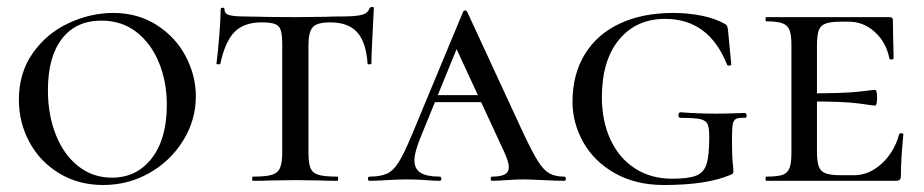

<svg xmlns="http://www.w3.org/2000/svg" viewBox="-20 -517 2642 549"><path d="M34 -232Q34 -309 74 -365.5Q114 -422 176.5 -451Q239 -480 304 -480Q374 -480 428 -445.5Q482 -411 511 -356Q540 -301 540 -241Q540 -174 504 -115.5Q468 -57 407.5 -22.5Q347 12 275 12Q205 12 150 -21Q95 -54 64.5 -110Q34 -166 34 -232ZM457 -217Q457 -283 434.5 -338Q412 -393 370 -425.5Q328 -458 270 -458Q197 -458 157 -406Q117 -354 117 -259Q117 -189 139.5 -132Q162 -75 203.5 -42Q245 -9 300 -9Q371 -9 414 -64.5Q457 -120 457 -217Z M610 -335Q610 -333 604.5 -333Q599 -333 599 -335Q603 -366 607 -415Q611 -464 611 -490Q611 -495 616.5 -495Q622 -495 622 -490Q622 -477 637 -473.5Q652 -470 675 -470Q761 -468 826 -468L913 -469Q930 -470 959 -470Q997 -470 1014.5 -474.5Q1032 -479 1037 -494Q1039 -497 1044 -497Q1049 -497 1049 -494Q1042 -365 1042 -335Q1042 -333 1036.5 -333Q1031 -333 1031 -335Q1027 -396 1001.5 -424.5Q976 -453 924 -453Q887 -453 874.5 -439.5Q862 -426 862 -387V-81Q862 -50 868 -36Q874 -22 891 -17Q908 -12 945 -12Q947 -12 947 -6Q947 0 945 0Q912 0 894 -1L824 -2L755 -1Q736 0 703 0Q701 0 701 -6Q701 -12 703 -12Q740 -12 757 -17Q774 -22 780.5 -36.5Q787 -51 787 -81V-389Q787 -417 783 -430Q779 -443 767 -448Q755 -453 728 -453Q678 -453 651 -426Q624 -399 610 -335Z M1223 -245H1406L1413 -225H1208ZM1593 0Q1573 0 1533 -2Q1493 -4 1475 -4Q1459 -4 1429 -2Q1401 0 1387 0Q1383 0 1383 -6Q1383 -12 1387 -12Q1412 -12 1423.5 -18.5Q1435 -25 1435 -39Q1435 -54 1421 -84L1277 -395L1309 -434L1182 -123Q1165 -81 1165 -59Q1165 -34 1182.5 -23Q1200 -12 1237 -12Q1242 -12 1242 -6Q1242 0 1237 0Q1223 0 1197 -2Q1169 -4 1145 -4Q1120 -4 1086 -2Q1056 0 1037 0Q1032 0 1032 -6Q1032 -12 1037 -12Q1068 -12 1086.5 -20.5Q1105 -29 1120.5 -54Q1136 -79 1158 -132L1304 -483Q1306 -487 1310 -487Q1314 -487 1316 -483L1476 -137Q1502 -82 1518 -56.5Q1534 -31 1550.5 -21.5Q1567 -12 1593 -12Q1598 -12 1598 -6Q1598 0 1593 0Z M1617 -226Q1617 -304 1652 -361.5Q1687 -419 1752 -449.5Q1817 -480 1905 -480Q1948 -480 1987 -472Q2026 -464 2052 -449Q2058 -446 2059.5 -441.5Q2061 -437 2062 -427L2071 -333Q2071 -330 2065.5 -329.5Q2060 -329 2059 -332Q2007 -463 1882 -463Q1799 -463 1750 -403.5Q1701 -344 1701 -239Q1701 -171 1725.5 -118Q1750 -65 1795.5 -35.5Q1841 -6 1902 -6Q1949 -6 1971 -15Q1993 -24 2000.5 -48.5Q2008 -73 2008 -126Q2008 -152 2003 -162.5Q1998 -173 1982 -176.5Q1966 -180 1926 -180Q1920 -180 1920 -188Q1920 -191 1921.5 -193.5Q1923 -196 1925 -196Q1977 -192 2030 -192Q2054 -192 2110 -194Q2112 -194 2113.5 -191.5Q2115 -189 2115 -187Q2115 -180 2110 -180Q2092 -181 2084.5 -177Q2077 -173 2075 -160.5Q2073 -148 2073 -116Q2073 -71 2075 -53Q2077 -35 2077 -28Q2077 -22 2075.5 -20.5Q2074 -19 2066 -16Q2000 12 1878 12Q1798 12 1738.5 -21.5Q1679 -55 1648 -110Q1617 -165 1617 -226Z M2171 -12Q2203 -12 2217.5 -17Q2232 -22 2237.5 -36.5Q2243 -51 2243 -81V-387Q2243 -417 2237.5 -431Q2232 -445 2217 -450.5Q2202 -456 2171 -456Q2169 -456 2169 -462Q2169 -468 2171 -468H2523Q2533 -468 2533 -460L2534 -398Q2535 -379 2535 -350Q2535 -347 2529 -347Q2523 -347 2523 -350Q2514 -396 2481.5 -425.5Q2449 -455 2407 -455H2385Q2355 -455 2340.5 -449.5Q2326 -444 2321 -430Q2316 -416 2316 -386V-85Q2316 -56 2321 -41.5Q2326 -27 2340.5 -21.5Q2355 -16 2385 -16H2422Q2465 -16 2501 -49Q2537 -82 2551 -133Q2552 -136 2557.5 -136Q2563 -136 2563 -133Q2556 -61 2556 -15Q2556 -7 2553 -3.5Q2550 0 2541 0H2171Q2169 0 2169 -6Q2169 -12 2171 -12ZM2285 -227V-250Q2395 -250 2436 -255Q2477 -260 2482 -260Q2488 -260 2488 -238Q2488 -215 2482 -215Q2478 -215 2437 -221Q2396 -227 2285 -227Z"/></svg>

Font: Cormorant SC Medium
Style: Regular
Weight: 500
Designer: Christian Thalmann (Catharsis Fonts)
Foundry: Catharsis Fonts
Version: Version 4.000